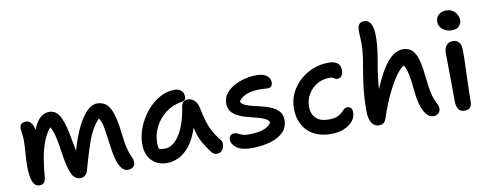

<svg xmlns="http://www.w3.org/2000/svg" viewBox="-64 -1075 3558 1401"><g transform="rotate(-10 1715.0 -374.5)"><path d="M135 9Q109 9 95 -12Q81 -33 75 -66.5Q69 -100 69 -137Q69 -186 73.5 -237Q78 -288 78 -336Q78 -362 74 -384.5Q70 -407 70 -428Q70 -444 81.5 -455.5Q93 -467 113 -467Q141 -467 155.5 -447Q170 -427 175 -394Q218 -507 295 -507Q350 -507 378 -447.5Q406 -388 422 -288Q432 -230 440 -193Q467 -289 501 -359.5Q535 -430 573 -468.5Q611 -507 649 -507Q716 -507 746.5 -446.5Q777 -386 790 -262Q797 -197 805.5 -160Q814 -123 822.5 -102.5Q831 -82 837 -68.5Q843 -55 843 -37Q843 -15 828 -3Q813 9 789 9Q753 9 728.5 -38Q704 -85 691 -194Q682 -262 676 -301Q670 -340 662.5 -361Q655 -382 645 -397Q590 -338 558.5 -249.5Q527 -161 494 -41Q488 -16 473 -3.5Q458 9 438 9Q395 9 373 -40Q351 -89 338 -180Q326 -263 315 -313Q304 -363 285 -395Q251 -356 230 -299.5Q209 -243 198 -177Q187 -111 182 -44Q180 -16 167.5 -3.5Q155 9 135 9Z M1080 10Q1009 10 966.5 -35Q924 -80 924 -155Q924 -217 948 -279Q972 -341 1014 -392.5Q1056 -444 1110.5 -475.5Q1165 -507 1227 -507Q1254 -507 1273 -490.5Q1292 -474 1292 -444Q1292 -415 1261 -411Q1193 -401 1141.5 -361.5Q1090 -322 1061.5 -265.5Q1033 -209 1033 -149Q1033 -136 1034 -125Q1035 -114 1037 -103Q1054 -96 1081 -96Q1140 -96 1188.5 -167.5Q1237 -239 1259 -377Q1266 -421 1307 -421Q1335 -421 1355.5 -401.5Q1376 -382 1383 -352Q1394 -297 1406 -254Q1418 -211 1438 -171.5Q1458 -132 1493 -89Q1506 -74 1504 -51Q1502 -28 1488 -10.5Q1474 7 1451 7Q1436 7 1426 1Q1416 -5 1409 -15Q1378 -55 1354 -98Q1330 -141 1314 -210Q1288 -129 1250 -81Q1212 -33 1168 -11.5Q1124 10 1080 10Z M1707 10Q1631 10 1595 -17.5Q1559 -45 1559 -79Q1559 -96 1569.5 -107Q1580 -118 1600 -118Q1615 -118 1626 -111.5Q1637 -105 1654.5 -98.5Q1672 -92 1705 -92Q1767 -92 1810 -106.5Q1853 -121 1871 -152Q1863 -171 1839 -182.5Q1815 -194 1781.5 -202Q1748 -210 1713 -219.5Q1678 -229 1647.5 -243.5Q1617 -258 1598 -282Q1579 -306 1579 -344Q1579 -383 1602 -413.5Q1625 -444 1663 -465.5Q1701 -487 1747 -498Q1793 -509 1839 -508Q1886 -507 1909.5 -486Q1933 -465 1933 -439Q1933 -399 1895 -399Q1882 -399 1871 -400.5Q1860 -402 1838 -402Q1783 -402 1741.5 -386.5Q1700 -371 1680 -340Q1686 -322 1709.5 -311Q1733 -300 1767 -292Q1801 -284 1837.5 -275Q1874 -266 1905.5 -251.5Q1937 -237 1957 -213.5Q1977 -190 1977 -152Q1977 -95 1940 -59.5Q1903 -24 1841.5 -7Q1780 10 1707 10Z M2295 9Q2221 9 2168 -19.5Q2115 -48 2087 -100Q2059 -152 2059 -220Q2059 -280 2083.5 -332Q2108 -384 2151 -423.5Q2194 -463 2249.5 -485Q2305 -507 2368 -507Q2404 -507 2428.5 -491Q2453 -475 2453 -436Q2453 -412 2442 -395.5Q2431 -379 2411 -379Q2399 -379 2393 -383.5Q2387 -388 2379.5 -392.5Q2372 -397 2355 -397Q2302 -397 2260.5 -372.5Q2219 -348 2194.5 -306.5Q2170 -265 2170 -213Q2170 -161 2202 -129.5Q2234 -98 2295 -98Q2338 -98 2360.5 -108Q2383 -118 2395.5 -130.5Q2408 -143 2418 -152.5Q2428 -162 2444 -162Q2480 -162 2480 -119Q2480 -82 2455.5 -53Q2431 -24 2389.5 -7.5Q2348 9 2295 9Z M2649 8Q2617 8 2597 -22.5Q2577 -53 2577 -111Q2577 -212 2587.5 -293Q2598 -374 2610 -439.5Q2622 -505 2626 -560Q2629 -610 2626 -645Q2623 -680 2625 -711Q2626 -730 2637 -745Q2648 -760 2673 -760Q2710 -760 2727.5 -720Q2745 -680 2738 -579Q2732 -512 2717 -431.5Q2702 -351 2695 -253Q2754 -392 2807 -450.5Q2860 -509 2915 -509Q2962 -509 2988 -480.5Q3014 -452 3027 -398Q3040 -344 3047 -268Q3054 -207 3061 -171Q3068 -135 3076.5 -114Q3085 -93 3094 -77Q3098 -68 3101.5 -58Q3105 -48 3105 -38Q3105 -17 3091 -3Q3077 11 3053 11Q3024 11 3002 -15.5Q2980 -42 2966.5 -86Q2953 -130 2948 -183Q2942 -245 2936 -283.5Q2930 -322 2923 -346.5Q2916 -371 2905 -390Q2886 -386 2852.5 -342.5Q2819 -299 2780 -221Q2741 -143 2704 -33Q2695 -8 2681.5 0Q2668 8 2649 8Z M3285 11Q3252 11 3238 -11Q3224 -33 3224 -71Q3224 -145 3223.5 -196.5Q3223 -248 3222.5 -285.5Q3222 -323 3221.5 -356Q3221 -389 3221 -427Q3221 -460 3237 -482Q3253 -504 3287 -504Q3314 -504 3330 -486.5Q3346 -469 3347 -433Q3348 -411 3347 -372.5Q3346 -334 3344.5 -287.5Q3343 -241 3341.5 -194Q3340 -147 3339 -107Q3338 -67 3338 -44Q3338 -20 3325.5 -4.5Q3313 11 3285 11ZM3294 -583Q3252 -583 3225.5 -606Q3199 -629 3199 -663Q3199 -695 3221 -714Q3243 -733 3277 -733Q3319 -733 3342.5 -705Q3366 -677 3366 -647Q3366 -624 3349.5 -603.5Q3333 -583 3294 -583Z"/></g></svg>

Font: Shantell Sans Normal
Style: Regular
Weight: 500
Designer: Stephen Nixon, Anya Danilova, Shantell Martin
Foundry: Arrow Type
Version: Version 1.009;[a7da0bfa3]